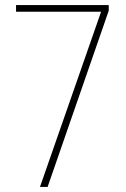

<svg xmlns="http://www.w3.org/2000/svg" viewBox="-20 -734 493 754"><path d="M377 -688H43V-714H407V-692L167 0H137Z"/></svg>

Font: Noto Sans Devanagari UI Condensed Thin
Style: Regular
Weight: 100
Width: 3
Designer: Jelle Bosma - Monotype Design Team
Foundry: Monotype Imaging Inc.
Version: Version 2.004; ttfautohint (v1.8.4.7-5d5b)